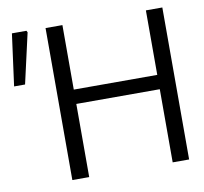

<svg xmlns="http://www.w3.org/2000/svg" viewBox="-83 -811 955 897"><g transform="rotate(-10 394.5 -362.0)"><path d="M189 -721H269V-415H665V-721H743V0H665V-347H269V0H189ZM30 -724H99L103 -716L49 -478H-3Z"/></g></svg>

Font: Nebula Sans Book
Style: Regular
Weight: 400
Designer: Paul D. Hunt for Adobe (as Source Sans)
Foundry: Nebula Entertainment & Broadcasting LLC
Version: Version 1.010